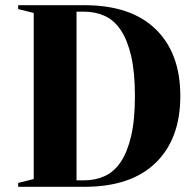

<svg xmlns="http://www.w3.org/2000/svg" viewBox="-20 -720 755 740"><path d="M305 -700Q485 -700 580 -607.5Q675 -515 675 -350Q675 -185 580 -92.5Q485 0 305 0H50V-15L110 -30V-670L50 -685V-700ZM275 -675V-25H305Q348 -25 384 -41.5Q420 -58 445.5 -96Q471 -134 485.5 -196Q500 -258 500 -350Q500 -442 485.5 -504Q471 -566 445.5 -604Q420 -642 384 -658.5Q348 -675 305 -675Z"/></svg>

Font: Yeseva One
Style: Regular
Weight: 400
Designer: Jovanny Lemonad
Foundry: Jovanny Lemonad
Version: Version 2.001; ttfautohint (v0.91) -l 8 -r 50 -G 200 -x 0 -w